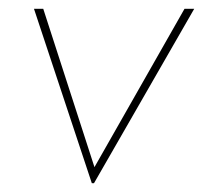

<svg xmlns="http://www.w3.org/2000/svg" viewBox="-20 -398 471 435"><path d="M188 17 57 -378H78L198 -7H187L398 -378H420L193 17Z"/></svg>

Font: Josefin Sans Thin Thin
Style: Italic
Weight: 250
Italic angle: -7°
Version: Version 2.000